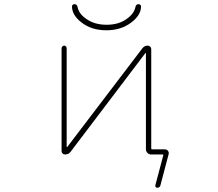

<svg xmlns="http://www.w3.org/2000/svg" viewBox="-20 -762 1040 918"><path d="M731.4 135.7Q727.5 135.7 724.6 132.3Q721.7 128.9 722.7 124L760.7 -19.5Q761.7 -23.4 757.8 -23.4H702.1Q692.4 -23.4 685.1 -30.8Q677.7 -38.1 677.7 -47.9V-506.8Q677.7 -507.8 676.8 -508.3Q675.8 -508.8 674.8 -507.8L317.4 -36.1Q307.6 -23.4 291 -23.4Q284.2 -23.4 279.3 -28.3Q274.4 -33.2 274.4 -40V-531.2Q274.4 -536.1 278.3 -540Q282.2 -543.9 287.1 -543.9Q292 -543.9 295.4 -540Q298.8 -536.1 298.8 -531.2V-60.5Q298.8 -59.6 299.8 -59.1Q300.8 -58.6 301.8 -59.6L660.2 -530.3Q669.9 -543.9 686.5 -543.9Q693.4 -543.9 698.2 -539.1Q703.1 -534.2 703.1 -527.3V-52.7Q703.1 -47.9 708 -47.9H767.6Q777.3 -47.9 783.2 -41Q787.1 -35.2 787.1 -29.3Q787.1 -27.3 786.1 -24.4L747.1 124Q744.1 135.7 731.4 135.7ZM370.1 -654.3Q324.2 -689.5 324.2 -731.4Q324.2 -735.4 327.1 -738.3Q330.1 -742.2 335.9 -742.2Q347.7 -742.2 350.6 -729.5Q356.4 -697.3 389.6 -673.8Q429.7 -643.6 489.7 -643.6Q549.8 -643.6 588.9 -673.8Q621.1 -697.3 627.9 -729.5Q630.9 -742.2 642.6 -742.2Q647.5 -742.2 651.4 -738.3Q654.3 -735.4 654.3 -731.4Q654.3 -689.5 607.4 -654.3Q558.6 -617.2 488.3 -617.2Q418 -617.2 370.1 -654.3Z"/></svg>

Font: Rounded-X Mgen+ 1mn thin
Style: Regular
Weight: 100
Designer: [Source Han Sans]
Ryoko NISHIZUKA  (kana & ideographs); Paul D. Hunt (Latin, Greek & Cyrillic); Wenlong ZHANG  (bopomofo
Version: Version 1.059.20150602